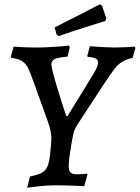

<svg xmlns="http://www.w3.org/2000/svg" viewBox="-20 -858 647 889"><path d="M287 -321H293L414 -518Q434 -551 434 -569Q434 -581 423 -587Q412 -593 386 -595L384 -599L396 -644L422 -642Q437 -641 465.5 -639.5Q494 -638 510 -638Q535 -638 565 -639.5Q595 -641 604 -642L607 -636L594 -590Q563 -583 543.5 -570.5Q524 -558 508 -536.5Q492 -515 456 -461L341 -285Q326 -263 320 -239Q314 -215 305 -156L300 -119Q298 -97 298 -90Q298 -68 306.5 -59.5Q315 -51 335 -51Q351 -51 364.5 -52Q378 -53 383 -54L385 -50L370 4Q355 3 314.5 1.5Q274 0 234 0Q202 0 160.5 4.5Q119 9 106 11L119 -41Q156 -48 174 -58.5Q192 -69 200 -88Q208 -107 212 -145L216 -184Q218 -206 218 -216Q218 -250 202 -294L135 -480Q119 -525 109.5 -544Q100 -563 83 -574.5Q66 -586 33 -590L30 -595L43 -642Q55 -641 87.5 -639.5Q120 -638 155 -638Q188 -638 236.5 -641.5Q285 -645 300 -647L303 -639L293 -596Q249 -592 233.5 -584.5Q218 -577 218 -560Q218 -540 248 -442Q278 -344 287 -321ZM252 -691 242 -698 233 -731Q295 -762 359 -795Q423 -828 442 -838L452 -833L472 -773L468 -761Q450 -755 385 -735Q320 -715 252 -691Z"/></svg>

Font: Alegreya SC Medium
Style: Italic
Weight: 500
Italic angle: -7°
Designer: Juan Pablo del Peral
Foundry: Huerta Tipografica
Version: Version 2.007; ttfautohint (v1.6)